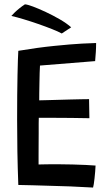

<svg xmlns="http://www.w3.org/2000/svg" viewBox="-20 -860 518 886"><path d="M409.5 5.5Q355.5 2.5 304.2 0.2Q253 -2 198.5 -3Q166.5 -4 131.5 -5Q96.5 -6 64.5 -6.5Q61.5 -85 60.2 -161.5Q59 -238 59 -307Q59 -431.5 60.8 -513.2Q62.5 -595 64.5 -625.5Q154 -640.5 230.5 -648.2Q307 -656 358.5 -658.8Q410 -661.5 423.5 -661.5Q423.5 -639 422.2 -619.8Q421 -600.5 419 -578L164.5 -557.5Q163.5 -546 163 -524Q162.5 -502 162 -477Q161.5 -452 161.2 -430Q161 -408 161 -397Q172.5 -397 195 -397.8Q217.5 -398.5 245.5 -399.2Q273.5 -400 301.8 -400.8Q330 -401.5 353.8 -402Q377.5 -402.5 391 -402.5L392.5 -314.5Q385 -314.5 362.5 -315Q340 -315.5 309.8 -315.8Q279.5 -316 248.5 -316.2Q217.5 -316.5 193.2 -316.5Q169 -316.5 159 -316.5Q158.5 -310 158.5 -290.8Q158.5 -271.5 158.5 -245.5Q158.5 -219.5 158.2 -192Q158 -164.5 158 -140.2Q158 -116 158 -101Q169 -101.5 197 -101.8Q225 -102 249.5 -102Q282.5 -102 315.5 -101Q348.5 -100 376.5 -98.8Q404.5 -97.5 421 -96Q420.5 -83.5 419.2 -67.8Q418 -52 416.2 -37Q414.5 -22 412.8 -10.5Q411 1 409.5 5.5ZM95 -840Q106 -839.5 132.2 -829.8Q158.5 -820 191.5 -804.5Q224.5 -789 256 -770.8Q287.5 -752.5 308.5 -734L265 -705.5Q248.5 -714.5 219.5 -726Q190.5 -737.5 156 -749.5Q121.5 -761.5 89 -771.2Q56.5 -781 32.5 -786.5Q37 -792 46.8 -801.5Q56.5 -811 69.5 -821.5Q82.5 -832 95 -840Z"/></svg>

Font: Grandstander Thin
Style: Regular
Weight: 400
Version: Version 1.200